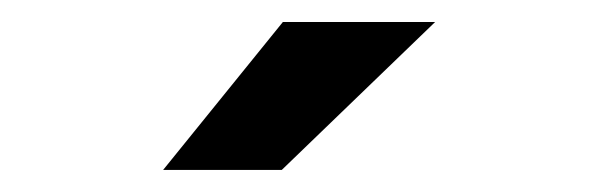

<svg xmlns="http://www.w3.org/2000/svg" viewBox="-20 -741 540 173"><path d="M372.1 -721.2 233.9 -587.9H127L234.9 -721.2Z"/></svg>

Font: D-DIN-PRO
Style: Bold
Weight: 700
Designer: Charles Nix
Foundry: Datto Inc.
Version: Version 1.000;hotconv 1.0.109;makeotfexe 2.5.65596